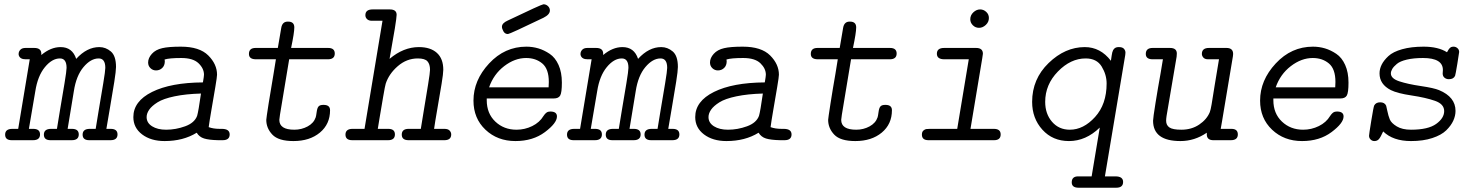

<svg xmlns="http://www.w3.org/2000/svg" viewBox="-20 -655 6865 897"><path d="M4 -26Q4 -53 38 -53H65L119 -378H100Q74 -378 68 -396Q67 -398 67 -403Q67 -414 75 -422.5Q83 -431 99 -431H140Q173 -431 173 -404V-398Q217 -435 263 -435Q318 -435 336 -380Q386 -435 444 -435Q474 -435 498 -414.5Q522 -394 522 -342Q522 -324 514 -273Q506 -222 494 -153Q482 -84 477 -53H497Q529 -53 529 -27Q529 0 496 0H397Q366 0 366 -26Q366 -53 400 -53H427Q430 -74 441.5 -141.5Q453 -209 462.5 -266.5Q472 -324 472 -338Q472 -382 441 -382Q404 -382 370 -341.5Q336 -301 325 -229L296 -53H316Q348 -53 348 -27Q348 0 315 0H216Q185 0 185 -26Q185 -53 219 -53H246Q249 -74 260.5 -141.5Q272 -209 281.5 -266.5Q291 -324 291 -338Q291 -382 260 -382Q223 -382 189.5 -341Q156 -300 145 -229L115 -53H135Q167 -53 167 -27Q167 0 134 0H35Q4 0 4 -26Z M603 -108Q603 -182 690.5 -225.5Q778 -269 928 -270Q933 -299 933 -306Q933 -335 907.5 -359.5Q882 -384 827 -384Q771 -384 749 -377Q749 -375 749.5 -372.5Q750 -370 750 -369Q750 -349 738 -337.5Q726 -326 709 -326Q694 -326 683 -336.5Q672 -347 672 -363Q672 -384 689.5 -403.5Q707 -423 738 -430Q767 -437 825 -437Q912 -437 953 -396Q994 -355 994 -306Q994 -296 986 -248.5Q978 -201 968 -143Q958 -85 955 -61Q977 -53 1006 -53H1016Q1053 -53 1053 -27Q1053 0 1020 0H1000Q956 -1 933.5 -8Q911 -15 899 -35Q836 4 749 4Q685 4 644 -27Q603 -58 603 -108ZM665 -108Q665 -81 690.5 -65Q716 -49 756 -49Q801 -49 845 -65Q889 -81 901 -114Q907 -134 919 -218Q848 -216 795.5 -205Q743 -194 716 -177Q689 -160 677 -142.5Q665 -125 665 -108Z M1143 -403Q1143 -431 1174 -431H1278Q1278 -431 1294 -525Q1299 -554 1324 -554H1326Q1355 -554 1355 -527Q1355 -502 1340 -431H1513Q1544 -431 1544 -405Q1544 -378 1512 -378H1331L1288 -119Q1288 -119 1285 -95Q1285 -49 1355 -49Q1389 -49 1417.5 -64.5Q1446 -80 1455 -107Q1457 -113 1459.5 -132Q1462 -151 1468.5 -158Q1475 -165 1490 -165H1492Q1522 -165 1522 -140Q1522 -75 1474.5 -35.5Q1427 4 1351 4Q1281 4 1252.5 -26Q1224 -56 1224 -95Q1224 -101 1235 -171.5Q1246 -242 1258 -310L1269 -378H1176Q1143 -378 1143 -403Z M1625 -53H1683L1767 -558H1717Q1703 -558 1695 -565.5Q1687 -573 1687 -584Q1687 -611 1721 -611H1801Q1833 -611 1833 -586Q1833 -562 1800 -380Q1865 -435 1937 -435Q1991 -435 2021 -408Q2051 -381 2051 -329Q2051 -312 2043 -263Q2035 -214 2023.5 -148Q2012 -82 2008 -53H2056Q2073 -53 2080.5 -45Q2088 -37 2088 -27Q2088 0 2056 0H1889Q1857 0 1857 -26Q1857 -52 1887 -53H1946Q1949 -73 1960 -139Q1971 -205 1980 -260.5Q1989 -316 1989 -329Q1989 -355 1977 -368.5Q1965 -382 1932 -382Q1880 -382 1838.5 -346Q1797 -310 1782 -264Q1779 -255 1770 -202.5Q1761 -150 1753 -102Q1745 -54 1745 -53H1794Q1825 -53 1825 -27Q1825 0 1793 0H1626Q1594 0 1594 -26Q1594 -52 1625 -53Z M2325 -530Q2325 -547 2352 -559Q2511 -635 2519 -635Q2531 -635 2540 -626.5Q2549 -618 2549 -606Q2549 -587 2519 -572Q2361 -496 2353 -496Q2339 -496 2332 -508.5Q2325 -521 2325 -530ZM2192 -185Q2192 -280 2265 -358.5Q2338 -437 2439 -437Q2468 -437 2495 -429Q2522 -421 2548 -403.5Q2574 -386 2589.5 -351.5Q2605 -317 2605 -269Q2605 -222 2597 -208.5Q2589 -195 2567 -195H2254V-187Q2254 -125 2294 -87Q2334 -49 2393 -49Q2432 -49 2466.5 -66Q2501 -83 2519 -113Q2531 -131 2542 -133Q2546 -134 2551 -134Q2582 -134 2582 -111Q2582 -80 2526 -38Q2470 4 2388 4Q2304 4 2248 -49Q2192 -102 2192 -185ZM2265 -247H2543Q2544 -256 2544 -272Q2544 -333 2513.5 -358.5Q2483 -384 2438 -384Q2385 -384 2335.5 -346Q2286 -308 2265 -247Z M2629 -26Q2629 -53 2663 -53H2690L2744 -378H2725Q2699 -378 2693 -396Q2692 -398 2692 -403Q2692 -414 2700 -422.5Q2708 -431 2724 -431H2765Q2798 -431 2798 -404V-398Q2842 -435 2888 -435Q2943 -435 2961 -380Q3011 -435 3069 -435Q3099 -435 3123 -414.5Q3147 -394 3147 -342Q3147 -324 3139 -273Q3131 -222 3119 -153Q3107 -84 3102 -53H3122Q3154 -53 3154 -27Q3154 0 3121 0H3022Q2991 0 2991 -26Q2991 -53 3025 -53H3052Q3055 -74 3066.5 -141.5Q3078 -209 3087.5 -266.5Q3097 -324 3097 -338Q3097 -382 3066 -382Q3029 -382 2995 -341.5Q2961 -301 2950 -229L2921 -53H2941Q2973 -53 2973 -27Q2973 0 2940 0H2841Q2810 0 2810 -26Q2810 -53 2844 -53H2871Q2874 -74 2885.5 -141.5Q2897 -209 2906.5 -266.5Q2916 -324 2916 -338Q2916 -382 2885 -382Q2848 -382 2814.5 -341Q2781 -300 2770 -229L2740 -53H2760Q2792 -53 2792 -27Q2792 0 2759 0H2660Q2629 0 2629 -26Z M3228 -108Q3228 -182 3315.5 -225.5Q3403 -269 3553 -270Q3558 -299 3558 -306Q3558 -335 3532.5 -359.5Q3507 -384 3452 -384Q3396 -384 3374 -377Q3374 -375 3374.5 -372.5Q3375 -370 3375 -369Q3375 -349 3363 -337.5Q3351 -326 3334 -326Q3319 -326 3308 -336.5Q3297 -347 3297 -363Q3297 -384 3314.5 -403.5Q3332 -423 3363 -430Q3392 -437 3450 -437Q3537 -437 3578 -396Q3619 -355 3619 -306Q3619 -296 3611 -248.5Q3603 -201 3593 -143Q3583 -85 3580 -61Q3602 -53 3631 -53H3641Q3678 -53 3678 -27Q3678 0 3645 0H3625Q3581 -1 3558.5 -8Q3536 -15 3524 -35Q3461 4 3374 4Q3310 4 3269 -27Q3228 -58 3228 -108ZM3290 -108Q3290 -81 3315.5 -65Q3341 -49 3381 -49Q3426 -49 3470 -65Q3514 -81 3526 -114Q3532 -134 3544 -218Q3473 -216 3420.5 -205Q3368 -194 3341 -177Q3314 -160 3302 -142.5Q3290 -125 3290 -108Z M3768 -403Q3768 -431 3799 -431H3903Q3903 -431 3919 -525Q3924 -554 3949 -554H3951Q3980 -554 3980 -527Q3980 -502 3965 -431H4138Q4169 -431 4169 -405Q4169 -378 4137 -378H3956L3913 -119Q3913 -119 3910 -95Q3910 -49 3980 -49Q4014 -49 4042.5 -64.5Q4071 -80 4080 -107Q4082 -113 4084.5 -132Q4087 -151 4093.5 -158Q4100 -165 4115 -165H4117Q4147 -165 4147 -140Q4147 -75 4099.5 -35.5Q4052 4 3976 4Q3906 4 3877.5 -26Q3849 -56 3849 -95Q3849 -101 3860 -171.5Q3871 -242 3883 -310L3894 -378H3801Q3768 -378 3768 -403Z M4287 -26Q4287 -39 4294 -45Q4301 -51 4307 -52Q4313 -53 4325 -53H4452L4506 -378H4392Q4357 -378 4357 -404Q4357 -431 4391 -431H4540Q4572 -431 4572 -404L4569 -383L4514 -53H4623Q4655 -53 4655 -27Q4655 0 4624 0H4318Q4287 0 4287 -26ZM4513 -565Q4513 -584 4527.5 -597.5Q4542 -611 4559 -611Q4575 -611 4587.5 -599.5Q4600 -588 4600 -571Q4600 -552 4585.5 -538.5Q4571 -525 4554 -525Q4537 -525 4525 -537Q4513 -549 4513 -565Z M4802 -179Q4802 -286 4879 -360.5Q4956 -435 5048 -435Q5121 -435 5170 -371Q5174 -400 5176.5 -410.5Q5179 -421 5186 -428Q5193 -435 5206 -435H5208Q5224 -435 5231 -427Q5238 -419 5238 -409Q5238 -402 5237 -398L5142 169H5191Q5227 169 5227 195Q5227 222 5195 222H5019Q4987 222 4987 197Q4987 169 5017 169H5080L5118 -59Q5053 4 4974 4Q4898 4 4850 -49Q4802 -102 4802 -179ZM4863 -179Q4863 -123 4895 -86Q4927 -49 4978 -49Q5042 -49 5096 -108.5Q5150 -168 5150 -265Q5150 -306 5127 -344Q5104 -382 5052 -382Q4982 -382 4922.5 -321Q4863 -260 4863 -179Z M5333 -403Q5333 -431 5365 -431H5446Q5478 -431 5478 -405Q5478 -395 5477 -390L5430 -113Q5428 -99 5428 -91Q5428 -70 5443.5 -59.5Q5459 -49 5499 -49Q5547 -49 5582.5 -73Q5618 -97 5632 -131Q5636 -141 5640.5 -167.5Q5645 -194 5655 -257.5Q5665 -321 5675 -378H5624Q5609 -378 5602 -386Q5595 -394 5595 -403Q5595 -431 5628 -431H5710Q5741 -431 5741 -403Q5741 -401 5740.5 -397Q5740 -393 5740 -392L5689 -87L5683 -53H5733Q5763 -53 5763 -27Q5763 0 5730 0H5647Q5618 -1 5618 -27V-35Q5561 4 5495 4Q5367 4 5367 -91Q5367 -103 5378.5 -174.5Q5390 -246 5402 -312L5413 -378H5363Q5333 -379 5333 -403Z M5867 -185Q5867 -280 5940 -358.5Q6013 -437 6114 -437Q6143 -437 6170 -429Q6197 -421 6223 -403.5Q6249 -386 6264.5 -351.5Q6280 -317 6280 -269Q6280 -222 6272 -208.5Q6264 -195 6242 -195H5929V-187Q5929 -125 5969 -87Q6009 -49 6068 -49Q6107 -49 6141.5 -66Q6176 -83 6194 -113Q6206 -131 6217 -133Q6221 -134 6226 -134Q6257 -134 6257 -111Q6257 -80 6201 -38Q6145 4 6063 4Q5979 4 5923 -49Q5867 -102 5867 -185ZM5940 -247H6218Q6219 -256 6219 -272Q6219 -333 6188.5 -358.5Q6158 -384 6113 -384Q6060 -384 6010.5 -346Q5961 -308 5940 -247Z M6376 -21Q6376 -27 6386.5 -91.5Q6397 -156 6400 -162Q6408 -177 6428 -177Q6449 -177 6456 -161Q6457 -159 6461.5 -136.5Q6466 -114 6473 -97Q6480 -80 6505.5 -64.5Q6531 -49 6572 -49Q6652 -49 6689.5 -76Q6727 -103 6727 -136Q6727 -169 6684 -184Q6641 -199 6574.5 -209Q6508 -219 6478 -234Q6425 -261 6425 -312Q6425 -333 6435 -353Q6445 -373 6466.5 -393Q6488 -413 6530.5 -425Q6573 -437 6631 -437Q6699 -437 6740 -411Q6741 -412 6743 -415.5Q6745 -419 6745.5 -420Q6746 -421 6748 -424Q6750 -427 6751.5 -428.5Q6753 -430 6755 -432Q6757 -434 6759.5 -435Q6762 -436 6765 -436.5Q6768 -437 6771 -437Q6781 -437 6789 -430Q6797 -423 6797 -412Q6797 -408 6788.5 -357Q6780 -306 6778 -301Q6771 -285 6749 -285Q6737 -285 6728.5 -292Q6720 -299 6720 -312Q6720 -314 6720.5 -319.5Q6721 -325 6721 -328Q6721 -384 6628 -384Q6584 -384 6552.5 -376.5Q6521 -369 6506 -356.5Q6491 -344 6484.5 -333Q6478 -322 6478 -312Q6478 -288 6517.5 -275Q6557 -262 6618 -253Q6679 -244 6703 -234Q6780 -202 6780 -137Q6780 -114 6769.5 -91Q6759 -68 6736.5 -46Q6714 -24 6671.5 -10Q6629 4 6572 4Q6488 4 6442 -41Q6430 -14 6422 -5Q6414 4 6401 4Q6391 4 6383.5 -3Q6376 -10 6376 -21Z"/></svg>

Font: CMU Typewriter Text
Style: LightOblique
Weight: 200
Italic angle: -9.46001°
Version: Version 0.7.0